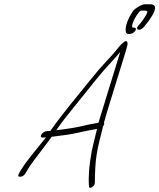

<svg xmlns="http://www.w3.org/2000/svg" viewBox="-20 -851 750 904"><path d="M611.6 -721H604.6C596.6 -727 608.8 -756 621.7 -776C632.6 -792 638 -801 646 -801H663C669 -801 673 -799 674 -795C672.6 -788 667.7 -780 662.2 -771L650.9 -754C647.9 -750 644.4 -745 640 -740L631 -730C623.1 -720 622.7 -713 633.7 -711C639.2 -710 648.2 -714 656.6 -723L664.5 -733C671.5 -741 676.9 -748 680.4 -753L696.2 -777C704.1 -789 709 -801 709.9 -813C710.8 -825 702.8 -831 685.8 -831H663.8C649.3 -832 614.4 -812 605 -797C600.1 -789 595.2 -781 589.8 -772C575.5 -744 569.7 -721 572.2 -703C573 -695 577.9 -691 585.1 -691H591.8C599.8 -691 612.3 -698 617.2 -706C622.2 -714 619.6 -721 611.6 -721ZM174.4 -217C169.5 -209 173.5 -203 181.5 -203L193.2 -204H196.4C139.5 -134 103.4 -89 90.5 -69L81.6 -55C78.2 -50 73.2 -42 67.8 -31C63.4 -22 66.4 -18 76.9 -19C95.4 -20 102.2 -40 111.6 -55L120.5 -69C136.8 -94 207.3 -183 223.2 -207C275.9 -213 316.7 -219 346.6 -226C376.6 -233 401 -238 420.6 -241L436.9 -244C427.6 -206 419 -172 412 -140C399.6 -74 395.5 -19 399 27C399.1 43 427.4 26 426.5 10L426.8 1C426.3 -10 427 -34 429.2 -70C431.4 -106 437.9 -147 449.2 -192C458.6 -228 464.1 -250 465.3 -257C471.6 -263 471.6 -271 469.6 -274C477.4 -302 488.8 -341 504.5 -391C531.1 -477 546.4 -526 568.8 -599C576.7 -625 581.4 -641 580.5 -647C577.1 -679 537.8 -628 523.5 -610C511.2 -595 496.9 -579 477.8 -559C458.8 -539 433.7 -510 402.4 -471C341.2 -395 275.7 -318 217.4 -235C213 -234 209.8 -234 207.4 -234L196.6 -233C190.2 -233 179.4 -225 174.4 -217ZM245 -238C269.2 -273 296.9 -309 327.5 -346C383.9 -414 439.1 -489 494.3 -548C519.4 -575 536.8 -595 546.4 -607C516.9 -510 474.2 -375 443.6 -273L432.4 -271C412.8 -268 390 -263 364.5 -257C338.9 -251 299.3 -244 245 -238Z"/></svg>

Font: MewTooHand
Style: UltimateCondIta
Weight: 400
Designer: Mew Too, Robert Jablonski
Version: Version 0.77